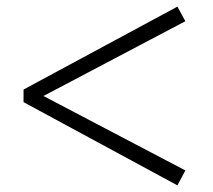

<svg xmlns="http://www.w3.org/2000/svg" viewBox="-20 -655 643 579"><path d="M51 -347V-385L515 -635L539 -591L93 -356V-375L539 -141L515 -96Z"/></svg>

Font: Noto Serif KR ExtraLight
Style: Bold
Weight: 700
Version: Version 2.002-H1;hotconv 1.1.0;makeotfexe 2.6.0